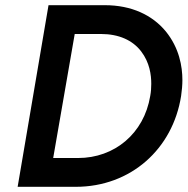

<svg xmlns="http://www.w3.org/2000/svg" viewBox="-20 -720 723 740"><path d="M167 -700 48 0H272C484 0 646 -146 678 -350C681 -371 683 -392 683 -411C683 -464 671 -535 619 -599C567 -662 487 -700 384 -700ZM185 -111 268 -589H369C438 -589 491 -565 524 -522C557 -479 563 -431 563 -397C563 -382 562 -366 559 -350C535 -205 421 -111 281 -111Z"/></svg>

Font: Jost Medium
Style: Italic
Weight: 500
Italic angle: -5°
Version: Version 3.710